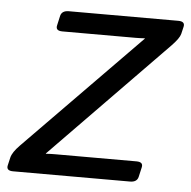

<svg xmlns="http://www.w3.org/2000/svg" viewBox="-68 -556 596 599"><g transform="rotate(5 230.0 -256.5)"><path d="M-5.9 0Q-27.8 0 -23.9 -17.1L-18.1 -42Q-14.2 -58.6 7.8 -81.1L367.7 -448.2V-449.2Q353 -448.2 338.4 -448.2H109.4Q87.4 -448.2 91.3 -465.3L98.1 -495.6Q102.1 -512.7 124 -512.7H466.8Q488.8 -512.7 484.9 -495.6L479.5 -472.7Q476.1 -459 452.6 -434.6L91.3 -64.5V-63.5Q106 -64.5 120.6 -64.5H375Q397 -64.5 393.1 -47.4L386.2 -17.1Q382.3 0 360.4 0Z"/></g></svg>

Font: Istok Web
Style: BoldItalic
Weight: 700
Italic angle: -13°
Designer: Andrey V. Panov
Foundry: Andrey V. Panov
Version: Version 1.0.2g